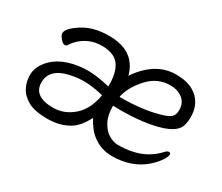

<svg xmlns="http://www.w3.org/2000/svg" viewBox="-93 -705 1086 941"><g transform="rotate(30 450.0 -234.0)"><path d="M475 -363Q484 -377 495 -391Q572 -486 675 -486Q737 -486 774 -464Q841 -425 841 -340Q841 -311 834 -290Q813 -226 647 -205Q591 -198 521 -198L483 -199Q483 -145 501.5 -110.5Q520 -76 547 -60Q574 -44 600 -44Q736 -44 811 -125Q824 -140 834 -140Q844 -140 844 -129.5Q844 -119 829.5 -96Q815 -73 785 -46Q712 18 600 18Q540 18 492 -18Q458 -42 428 -98Q398 -38 357 -13Q306 18 235 18Q164 18 125.5 -3.5Q87 -25 70.5 -58.5Q54 -92 55 -131Q57 -170 85 -205Q113 -240 159 -260.5Q205 -281 267 -285.5Q329 -290 416 -269Q418 -381 359 -412Q331 -426 291.5 -426Q252 -426 222 -413Q171 -391 142 -345Q138 -338 128 -338Q118 -338 103.5 -355Q89 -372 90 -384Q91 -411 150 -448.5Q209 -486 296 -486Q405 -486 450 -419Q467 -395 475 -363ZM122 -127Q119 -43 233 -43Q295 -43 345.5 -86.5Q396 -130 411 -216Q325 -238 256.5 -228.5Q188 -219 155.5 -193.5Q123 -168 122 -127ZM489 -254Q490 -253 492 -252Q618 -252 708 -278Q751 -290 763 -304Q775 -318 775 -341Q775 -383 746.5 -404.5Q718 -426 678 -426Q605 -426 554 -370Q503 -315 489 -254Z"/></g></svg>

Font: LXGW WenKai Lite
Style: Regular
Weight: 400
Designer: LXGW / Fontworks Inc.
Foundry: LXGW / Fontworks Inc.
Version: Version 1.511; March 25, 2025